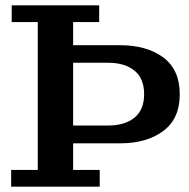

<svg xmlns="http://www.w3.org/2000/svg" viewBox="-20 -702 711 722"><path d="M22 0V-63H122V-619H24V-682H353V-619H255V-63H355V0ZM255 -163V-230H387Q449 -230 485.5 -259.5Q522 -289 522 -348Q522 -407 485.5 -436.5Q449 -466 387 -466H255V-532H431Q532 -532 594 -486Q656 -440 656 -347Q656 -256 594 -209.5Q532 -163 431 -163Z"/></svg>

Font: Montagu Slab 120pt Medium
Style: Regular
Weight: 500
Designer: Florian Karsten
Foundry: Florian Karsten
Version: Version 1.000